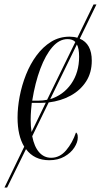

<svg xmlns="http://www.w3.org/2000/svg" viewBox="-46 -711 454 864"><path d="M-26 133 63 -51Q33 -100 33 -182Q33 -227 42.5 -277Q52 -327 71 -375Q90 -423 118.5 -461.5Q147 -500 184 -523Q221 -546 267 -546Q287 -546 302 -541L375 -691H388L313 -537Q367 -514 367 -438Q367 -384 341.5 -344.5Q316 -305 272.5 -281Q229 -257 173 -250L99 -98Q108 -51 130 -26Q152 -1 184 -1Q223 -1 251.5 -34.5Q280 -68 296 -115Q299 -113 301.5 -108.5Q304 -104 304 -92Q304 -71 288.5 -47Q273 -23 244 -6.5Q215 10 176 10Q108 10 71 -40L-14 133ZM126 -258Q147 -258 166 -262L293 -522Q281 -535 258 -535Q221 -535 190 -499.5Q159 -464 135.5 -401.5Q112 -339 99 -258ZM310 -456Q310 -493 300 -511L180 -265Q239 -283 274.5 -334Q310 -385 310 -456ZM92 -173Q92 -143 96 -117L160 -249Q147 -248 134 -248H97Q96 -241 94 -217Q92 -193 92 -173Z"/></svg>

Font: Noto Serif Display ExtraCondensed Light
Style: Italic
Weight: 300
Width: 2
Italic angle: -12°
Designer: Monotype Design Team
Foundry: Monotype Imaging Inc.
Version: Version 2.009